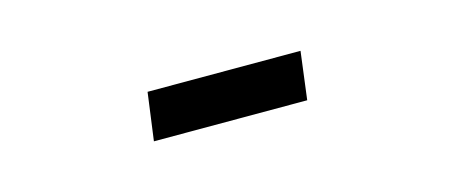

<svg xmlns="http://www.w3.org/2000/svg" viewBox="-23 -168 633 267"><g transform="rotate(-15 293.0 -34.5)"><path d="M178.2 0 187.5 -68.8H407.7L398.9 0Z"/></g></svg>

Font: Cascadia Code PL SemiLight
Style: Regular
Weight: 350
Monospace: yes
Designer: Aaron Bell
Foundry: Saja Typeworks
Version: Version 2404.023; ttfautohint (v1.8.4)